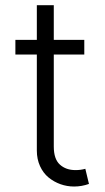

<svg xmlns="http://www.w3.org/2000/svg" viewBox="-20 -696 398 725"><path d="M298.3 -545.4V-490.2H183.1V-142.6Q183.1 -95.2 206.1 -74.5Q229 -53.7 265.1 -53.7Q284.7 -53.7 302.2 -58.6L315.9 -1.5Q288.6 8.3 259.8 8.3Q232.9 8.3 208.3 -0.5Q183.6 -9.3 163.3 -25.9Q143.1 -42.5 131.1 -68.8Q119.1 -95.2 119.1 -127.4V-490.2H38.1V-545.4H119.1V-676.3H183.1V-545.4Z"/></svg>

Font: Interop Light
Style: Regular
Weight: 300
Designer: Rasmus Andersson, Google, Jang Haemin
Foundry: jhaemin
Version: Version 1.007